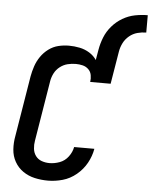

<svg xmlns="http://www.w3.org/2000/svg" viewBox="-62 -999 836 1058"><g transform="rotate(5 356.0 -470.0)"><path d="M243 8Q283 8 324 -3.5Q365 -15 399.5 -43.5Q434 -72 455 -110Q476 -148 483 -189H371Q366 -161 347 -135.5Q328 -110 299.5 -99.5Q271 -89 243 -89Q220 -89 199.5 -96.5Q179 -104 166.5 -121Q154 -138 151.5 -160.5Q149 -183 153 -205L208 -540Q212 -563 223 -584Q234 -605 253.5 -620Q273 -635 295.5 -640.5Q318 -646 341 -646Q360 -646 378.5 -641.5Q397 -637 410.5 -624Q424 -611 427.5 -592Q431 -573 428 -554H541L571 -735Q575 -759 586.5 -782Q598 -805 618.5 -822Q639 -839 663.5 -845.5Q688 -852 712 -852V-948Q677 -948 641.5 -941Q606 -934 573.5 -915Q541 -896 516 -867Q491 -838 477.5 -804Q464 -770 458 -735L448 -677Q433 -700 408 -715.5Q383 -731 353.5 -737Q324 -743 294 -743Q265 -743 236 -736Q207 -729 182 -710.5Q157 -692 139.5 -666.5Q122 -641 112.5 -612.5Q103 -584 98 -556L43 -221Q36 -184 38.5 -147Q41 -110 58.5 -79Q76 -48 105 -28Q134 -8 169.5 0Q205 8 243 8Z"/></g></svg>

Font: Iosevka Sparkle SmBdObl
Style: Regular
Weight: 600
Italic angle: -9°
Designer: Belleve Invis
Foundry: Belleve Invis
Version: Version 4.5.0; ttfautohint (v1.8.3)